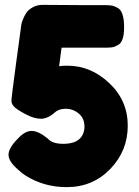

<svg xmlns="http://www.w3.org/2000/svg" viewBox="-20 -755 570 789"><path d="M156 -735 308 -734H402Q426 -734 437 -732.5Q448 -731 463 -723Q490 -709 490 -643Q490 -583 465 -570Q451 -562 440.5 -560.5Q430 -559 408 -559H233Q231 -547 223 -483Q234 -485 258 -485Q353 -485 429 -413.5Q505 -342 505 -238.5Q505 -135 433 -60.5Q361 14 254 14Q161 14 86 -33Q69 -44 61 -52L53 -59Q15 -92 15 -119Q15 -146 52 -184Q82 -217 110 -217Q138 -217 177 -185Q195 -164 239.5 -164Q284 -164 305.5 -183Q327 -202 327 -235.5Q327 -269 303.5 -288.5Q280 -308 250 -308Q220 -308 202 -290Q175 -267 147.5 -267Q120 -267 84.5 -286Q49 -305 38 -316.5Q27 -328 27 -341Q27 -354 47 -502Q67 -650 68 -656Q69 -662 75 -677Q81 -692 89.5 -704Q98 -716 115.5 -725.5Q133 -735 156 -735Z"/></svg>

Font: Fredoka One
Style: Regular
Weight: 400
Version: Version 1.001;April 7, 2020;FontCreator 12.0.0.2522 64-bit